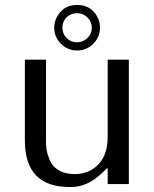

<svg xmlns="http://www.w3.org/2000/svg" viewBox="-20 -740 621 772"><path d="M80 -500H165V-170Q165 -153 167.5 -137Q170 -121 180 -96Q190 -71 216 -55.5Q242 -40 281 -40Q337 -40 375 -78.5Q413 -117 413 -190V-500H498V0H413V-63H409L393 -47Q332 14 260 12Q80 12 80 -175ZM290 -570Q314 -570 331.5 -587Q349 -604 349 -629Q349 -653 331.5 -670Q314 -687 290 -687Q265 -687 248 -670.5Q231 -654 231 -629Q231 -604 248 -587Q265 -570 290 -570ZM198 -629Q198 -663 222.5 -691.5Q247 -720 290 -720Q333 -720 357.5 -692Q382 -664 382 -629Q382 -591 355 -564Q328 -537 290 -537Q252 -537 225 -564Q198 -591 198 -629Z"/></svg>

Font: Tenor Sans
Style: Regular
Weight: 400
Designer: Denis Masharov
Foundry: Denis Masharov
Version: Version 1.1